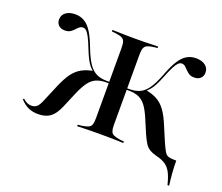

<svg xmlns="http://www.w3.org/2000/svg" viewBox="-118 -757 1237 1069"><g transform="rotate(20 500.0 -222.5)"><path d="M965.3 136.3Q954.8 93.5 941.9 68.1Q929 42.7 908.9 28.2Q888.7 13.7 855.6 5.6Q828.2 -1.6 811.3 -11.3Q794.4 -21 782.7 -38.7Q771 -56.5 756.5 -88.7L722.6 -168.5Q704.8 -211.3 686.3 -237.1Q667.7 -262.9 643.1 -273.8Q618.5 -284.7 582.3 -284.7H550.8V-293.5H582.3Q621.8 -293.5 648 -307.3Q674.2 -321 694 -351.2Q713.7 -381.5 733.1 -431.5Q754 -487.9 774.6 -520.6Q795.2 -553.2 819.4 -567.7Q843.5 -582.3 874.2 -582.3Q908.9 -582.3 929.4 -566.5Q950 -550.8 950 -524.2Q950 -503.2 936.3 -490.3Q922.6 -477.4 899.2 -477.4Q880.6 -477.4 868.5 -485.1Q856.5 -492.7 847.6 -502.4Q838.7 -512.1 829.8 -519.8Q821 -527.4 808.9 -527.4Q798.4 -527.4 788.7 -518.1Q779 -508.9 767.7 -487.1Q756.5 -465.3 740.3 -425Q728.2 -394.4 717.7 -373.8Q707.3 -353.2 696 -339.1Q684.7 -325 669.4 -313.7L667.7 -321Q710.5 -313.7 739.5 -297.6Q768.5 -281.5 790.3 -251.6Q812.1 -221.8 832.3 -172.6L868.5 -87.1Q883.9 -51.6 894 -34.7Q904 -17.7 917.3 -13.3Q930.6 -8.9 954 -8.9H964.5Q964.5 27.4 967.3 63.7Q970.2 100 975 136.3ZM152.4 11.3Q120.2 11.3 95.2 0.4Q70.2 -10.5 45.2 -37.1L50 -43.5Q62.1 -32.3 74.2 -26.2Q86.3 -20.2 100.8 -20.2Q120.2 -20.2 132.7 -31Q145.2 -41.9 156.5 -69.4L200 -172.6Q221 -221.8 242.7 -251.6Q264.5 -281.5 293.5 -297.6Q322.6 -313.7 364.5 -321L362.9 -313.7Q348.4 -325 337.1 -339.1Q325.8 -353.2 315.3 -373.8Q304.8 -394.4 292.7 -425Q276.6 -466.1 265.3 -487.9Q254 -509.7 244.8 -518.5Q235.5 -527.4 223.4 -527.4Q212.1 -527.4 202.8 -519.8Q193.5 -512.1 185.1 -502.4Q176.6 -492.7 164.5 -485.1Q152.4 -477.4 133.1 -477.4Q109.7 -477.4 96 -490.3Q82.3 -503.2 82.3 -524.2Q82.3 -550.8 103.2 -566.5Q124.2 -582.3 158.9 -582.3Q189.5 -582.3 213.7 -567.7Q237.9 -553.2 258.5 -520.6Q279 -487.9 300 -431.5Q319.4 -381.5 339.1 -351.2Q358.9 -321 384.7 -307.3Q410.5 -293.5 450 -293.5H481.5V-284.7H450Q414.5 -284.7 389.9 -273.8Q365.3 -262.9 346.8 -237.1Q328.2 -211.3 309.7 -168.5L270.2 -75Q250 -28.2 223 -8.5Q196 11.3 152.4 11.3ZM507.3 -2.4Q481.5 -2.4 458.1 -2Q434.7 -1.6 415.3 -1.2Q396 -0.8 380.6 0V-8.9L404.8 -11.3Q429 -15.3 441.9 -21Q454.8 -26.6 459.3 -39.9Q463.7 -53.2 463.7 -78.2V-492.7Q463.7 -517.7 459.3 -531Q454.8 -544.4 442.3 -550.4Q429.8 -556.5 404.8 -559.7L381.5 -562.1V-571Q396.8 -571 416.1 -570.2Q435.5 -569.4 458.5 -569Q481.5 -568.5 508.1 -568.5H516.9H526.6Q553.2 -568.5 576.2 -569Q599.2 -569.4 618.5 -570.2Q637.9 -571 652.4 -571V-562.1L629 -559.7Q604.8 -556.5 592.3 -550.4Q579.8 -544.4 575 -531Q570.2 -517.7 570.2 -492.7V-78.2Q570.2 -53.2 575 -39.9Q579.8 -26.6 592.3 -21Q604.8 -15.3 629.8 -11.3L654 -8.9V0Q638.7 -0.8 619.4 -1.2Q600 -1.6 576.6 -2Q553.2 -2.4 526.6 -2.4H516.9Z"/></g></svg>

Font: Playfair 144pt SemiExpanded SemiBold
Style: Regular
Weight: 600
Width: 6
Designer: Claus Eggers Sørensen
Foundry: Claus Eggers Sørensen
Version: Version 2.203